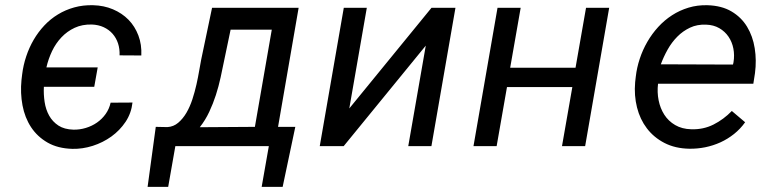

<svg xmlns="http://www.w3.org/2000/svg" viewBox="-20 -558 2975 733"><path d="M260.3 -63Q284.2 -62.5 307.6 -69.6Q331.1 -76.7 350.3 -90.1Q369.6 -103.5 383.3 -122.8Q397 -142.1 402.3 -166L485.8 -166.5Q481.4 -126 459.5 -93Q437.5 -60.1 405.3 -36.9Q373 -13.7 334 -1.2Q294.9 11.2 256.3 10.3Q200.7 8.8 161.6 -13.7Q122.6 -36.1 98.6 -72.5Q74.7 -108.9 65.9 -155.8Q57.1 -202.6 62 -252.4L64.5 -273.4Q68.8 -309.1 80.1 -342.8Q91.3 -376.5 108.6 -406.2Q126 -436 149.2 -460.7Q172.4 -485.4 201.2 -502.9Q230 -520.5 263.7 -529.8Q297.4 -539.1 335.4 -538.1Q376.5 -537.1 411.1 -522.5Q445.8 -507.8 470.5 -482.7Q495.1 -457.5 508.3 -422.6Q521.5 -387.7 519.5 -346.2L436.5 -346.7Q437.5 -371.1 430.7 -392.1Q423.8 -413.1 409.9 -429Q396 -444.8 376 -454.1Q356 -463.4 330.6 -464.4Q293.9 -465.3 265.1 -451.9Q236.3 -438.5 214.6 -415.5Q192.9 -392.6 178.7 -362.8Q164.6 -333 157.2 -300.8H353L339.8 -226.6H147.5Q146 -197.3 150.4 -168.5Q154.8 -139.6 167.7 -116.5Q180.7 -93.3 203.1 -78.6Q225.6 -64 260.3 -63Z M619.1 -72.8Q642.6 -74.2 660.4 -89.4Q678.2 -104.5 691.7 -127.4Q705.1 -150.4 714.4 -178.7Q723.6 -207 730 -235.4Q736.3 -263.7 740.5 -288.6Q744.6 -313.5 748 -330.1L789.6 -528.3H1120.1L1041.5 -73.7H1107.4L1059.1 155.3H979L1006.3 0H649.4L622.1 155.3H543.5L574.7 -73.7ZM836.4 -330.1Q829.6 -296.9 822.3 -262.7Q814.9 -228.5 804.2 -195.3Q793.5 -162.1 778.8 -130.9Q764.2 -99.6 742.7 -72.3L953.1 -73.7L1017.6 -444.8H860.4Z M1627.4 -528.3H1718.8L1627 0H1538.6L1605.5 -383.8L1292 0H1200.7L1292.5 -528.3H1380.4L1313.5 -144Z M2213.9 0H2125.5L2165 -225.6H1915.5L1876 0H1787.6L1879.4 -528.3H1967.8L1927.7 -299.3H2177.2L2217.3 -528.3H2305.7Z M2611.3 9.8Q2557.6 8.8 2516.8 -12.2Q2476.1 -33.2 2449.7 -67.9Q2423.3 -102.5 2411.9 -147.9Q2400.4 -193.4 2404.8 -244.1L2407.2 -265.1Q2411.1 -299.8 2422.4 -333.7Q2433.6 -367.7 2451.4 -398.4Q2469.2 -429.2 2492.9 -455.1Q2516.6 -481 2545.7 -499.8Q2574.7 -518.6 2608.6 -528.8Q2642.6 -539.1 2680.2 -538.1Q2734.9 -536.6 2772.5 -514.4Q2810.1 -492.2 2832 -456.1Q2854 -419.9 2861.3 -373.8Q2868.7 -327.6 2862.3 -278.8L2856 -238.3H2492.2Q2488.3 -206.1 2494.4 -175.3Q2500.5 -144.5 2516.1 -120.1Q2531.7 -95.7 2557.6 -80.6Q2583.5 -65.4 2619.1 -64.5Q2665 -63 2703.9 -82.5Q2742.7 -102.1 2773.9 -134.3L2824.7 -91.3Q2806.6 -65.9 2782.5 -46.6Q2758.3 -27.3 2730.5 -14.6Q2702.6 -2 2672.4 4.2Q2642.1 10.3 2611.3 9.8ZM2675.8 -463.9Q2641.6 -465.3 2614.3 -452.4Q2586.9 -439.5 2565.7 -418Q2544.4 -396.5 2528.8 -368.7Q2513.2 -340.8 2502.9 -312.5L2778.3 -311.5L2780.3 -320.3Q2784.7 -347.2 2779.8 -372.6Q2774.9 -397.9 2761.2 -418Q2747.6 -438 2726.1 -450.4Q2704.6 -462.9 2675.8 -463.9Z"/></svg>

Font: Roboto Mono
Style: Italic
Weight: 400
Designer: Google
Version: Version 2.000985; 2015; ttfautohint (v1.3)